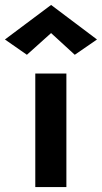

<svg xmlns="http://www.w3.org/2000/svg" viewBox="-71 -758 413 778"><path d="M72 -460H198V0H72ZM136 -624 38 -536 -51 -598 136 -738 322 -598 232 -536Z"/></svg>

Font: Renner*
Style: Semi
Weight: 600
Version: Version 003.000 ; ttfautohint (v0.97) -l 8 -r 50 -G 200 -x 1